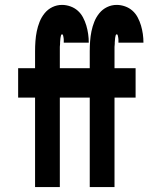

<svg xmlns="http://www.w3.org/2000/svg" viewBox="-20 -763 640 783"><path d="M123 0V-365H54V-485H123V-554Q123 -575 124.5 -595.5Q126 -616 130 -635.5Q134 -655 141.5 -674Q149 -693 162 -709Q175 -725 193.5 -734Q212 -743 233 -743Q250 -743 267 -737Q284 -731 297 -719.5Q310 -708 318.5 -692Q327 -676 332 -659Q337 -642 339.5 -624.5Q342 -607 342 -589H240Q240 -592 240 -595Q240 -598 240 -601Q240 -604 239.5 -607Q239 -610 238.5 -613Q238 -616 237 -619.5Q236 -623 233 -623Q230 -623 229 -619.5Q228 -616 227.5 -613Q227 -610 226.5 -607.5Q226 -605 226 -602Q226 -599 225.5 -596Q225 -593 225 -590Q225 -587 225 -584Q225 -581 224.5 -578Q224 -575 224 -572Q224 -569 224 -566Q224 -563 224 -560Q224 -557 224 -554V-485H310V-365H224V0ZM346 0V-365H277V-485H346V-554Q346 -575 347.5 -595.5Q349 -616 353 -635.5Q357 -655 364.5 -674Q372 -693 385 -709Q398 -725 416.5 -734Q435 -743 456 -743Q473 -743 490 -737Q507 -731 520 -719.5Q533 -708 541.5 -692Q550 -676 555 -659Q560 -642 562.5 -624.5Q565 -607 565 -589H463Q463 -592 463 -595Q463 -598 463 -601Q463 -604 462.5 -607Q462 -610 461.5 -613Q461 -616 460 -619.5Q459 -623 456 -623Q453 -623 452 -619.5Q451 -616 450.5 -613Q450 -610 449.5 -607.5Q449 -605 449 -602Q449 -599 448.5 -596Q448 -593 448 -590Q448 -587 448 -584Q448 -581 447.5 -578Q447 -575 447 -572Q447 -569 447 -566Q447 -563 447 -560Q447 -557 447 -554V-485H533V-365H447V0Z"/></svg>

Font: Iosevka Heavy Extended
Style: Regular
Weight: 900
Width: 7
Monospace: yes
Designer: Belleve Invis
Foundry: Belleve Invis
Version: Version 32.5.0; ttfautohint (v1.8.4)